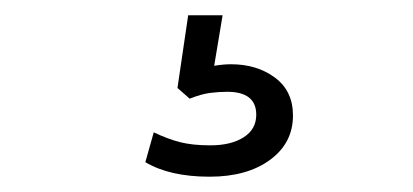

<svg xmlns="http://www.w3.org/2000/svg" viewBox="-20 -40 540 251"><path d="M170 0ZM254 191Q202 191 170 172L181 133Q200 142 216 146Q232 150 255 150Q282 150 298.5 139.5Q315 129 315 110Q315 80 277 80Q266 80 254.5 81.5Q243 83 228 89L212 75L226 -20H271L260 46Q272 44 282 44Q316 44 339.5 61.5Q363 79 363 111Q363 147 333 169Q303 191 254 191Z"/></svg>

Font: Winston Light
Style: Regular
Weight: 300
Designer: Original fonts by Vernon Adams / Changes by Cristiano Sobral
Foundry: Original fonts by Vernon Adams / Changes by Cristiano Sobral
Version: Version 2.503;July 17, 2020;FontCreator 13.0.0.2655 64-bit